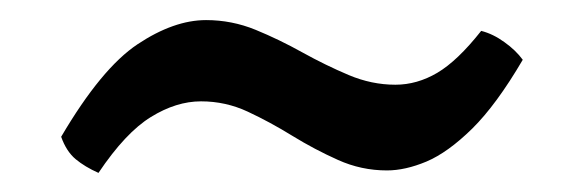

<svg xmlns="http://www.w3.org/2000/svg" viewBox="-20 -354 590 194"><path d="M79.5 -179.3Q65.8 -185.4 56.4 -193.2Q47 -201.1 41.8 -215.8Q82.4 -284.9 119 -309.3Q155.7 -333.7 188.2 -333.7Q214.2 -333.7 238.2 -323.9Q262.1 -314.1 285.6 -301Q309.1 -288 332.3 -278.2Q355.5 -268.4 379.5 -268.4Q401.4 -268.4 421.8 -280.4Q442.3 -292.5 466.2 -322.8Q478.3 -319.7 489.7 -311.4Q501.2 -303.2 508.2 -293.6Q481.6 -248.2 457.1 -224Q432.5 -199.9 411 -190.8Q389.5 -181.8 371 -181.8Q345 -181.8 321.5 -192.4Q298 -202.9 275.5 -216.7Q253 -230.6 230.5 -241.1Q208.1 -251.6 183.1 -251.6Q158.1 -251.6 132.5 -235.8Q106.8 -220 79.5 -179.3Z"/></svg>

Font: Vollkorn
Style: Italic
Weight: 400
Italic angle: -11°
Designer: Friedrich Althausen
Foundry: Friedrich Althausen
Version: Version 5.001